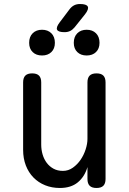

<svg xmlns="http://www.w3.org/2000/svg" viewBox="-20 -925 640 955"><path d="M415 -234V-515Q415 -538 426 -549Q437 -560 460 -560Q483 -560 494 -549Q505 -538 505 -515V-35Q505 -12 494 -1Q483 10 460 10Q437 10 426 -1Q415 -12 415 -35V-94Q401 -46 367 -18Q333 10 278 10Q238 10 204.5 -3.5Q171 -17 146.5 -42Q122 -67 108.5 -102Q95 -137 95 -180V-515Q95 -538 106 -549Q117 -560 140 -560Q163 -560 174 -549Q185 -538 185 -515V-206Q185 -180 192 -156.5Q199 -133 212.5 -115Q226 -97 246 -86Q266 -75 293 -75Q320 -75 342.5 -91Q365 -107 381 -130.5Q397 -154 406 -182Q415 -210 415 -234ZM301 -765Q270 -765 264 -777Q258 -789 277 -814L326 -879Q336 -892 348.5 -898.5Q361 -905 378 -905Q410 -905 416.5 -892.5Q423 -880 403 -854L351 -789Q341 -777 329 -771Q317 -765 301 -765ZM411 -649Q382 -649 364.5 -666Q347 -683 347 -712Q347 -742 364.5 -759.5Q382 -777 411 -777Q440 -777 457.5 -759.5Q475 -742 475 -712Q475 -683 457.5 -666Q440 -649 411 -649ZM189 -649Q160 -649 142.5 -666Q125 -683 125 -712Q125 -742 142.5 -759.5Q160 -777 189 -777Q218 -777 235.5 -759.5Q253 -742 253 -712Q253 -683 235.5 -666Q218 -649 189 -649Z"/></svg>

Font: Maple Mono Normal
Style: Regular
Weight: 400
Monospace: yes
Designer: subframe7536
Version: Version 7.000